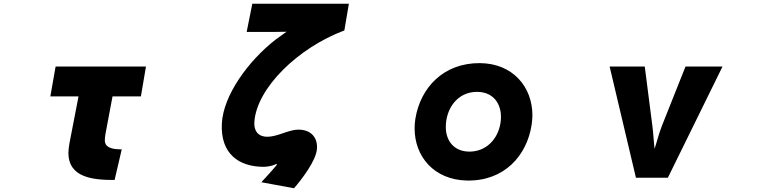

<svg xmlns="http://www.w3.org/2000/svg" viewBox="-20 -882 4040 1022"><path d="M541 -167 579 -369H730L757 -528H276L248 -369H398L350 -121C347 -105 344 -82 344 -68C345 66 479 76 590 76L628 -87C576 -87 540 -96 538 -133C538 -143 539 -155 541 -167Z M1813 -720 1837 -862H1323L1293 -712H1433L1505 -713C1490 -701 1461 -682 1448 -672C1300 -557 1169 -374 1161 -226C1152 -63 1252 6 1384 6C1394 6 1427 3 1445 -7C1456 -13 1455 -6 1450 0C1431 23 1399 58 1371 88L1545 120C1583 77 1663 -27 1667 -89C1672 -147 1638 -192 1568 -192C1556 -192 1544 -190 1532 -187C1490 -177 1446 -154 1402 -154C1356 -154 1330 -184 1334 -234C1347 -413 1565 -627 1813 -720Z M2810 -219C2812 -236 2814 -252 2814 -268C2814 -419 2710 -545 2534 -546C2341 -547 2218 -416 2191 -250C2188 -232 2187 -215 2187 -198C2187 -50 2289 75 2465 79C2664 83 2785 -53 2810 -219ZM2644 -227C2630 -139 2566 -75 2479 -75C2398 -75 2353 -131 2353 -206C2353 -303 2414 -393 2519 -393C2616 -393 2658 -315 2644 -227Z M3365 64H3535L3826 -528H3629L3502 -209C3488 -174 3469 -101 3464 -90C3462 -102 3457 -180 3453 -208L3412 -528H3225Z"/></svg>

Font: LINE Seed JP App_OTF ExtraBold
Style: Regular
Weight: 800
Designer: LINE & Fontrix & Fontworks
Version: Version 1.013